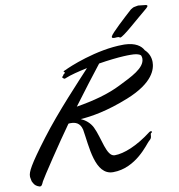

<svg xmlns="http://www.w3.org/2000/svg" viewBox="-176 -1005 1039 1114"><g transform="rotate(-10 343.5 -448.5)"><path d="M661 -176C663 -177 664 -179 664 -181C664 -183 662 -185 658 -185C655 -185 652 -184 649 -182C562 -115 482 -84 428 -84C379 -84 370 -196 337 -263C322 -293 297 -313 270 -325C334 -329 430 -345 555 -395C718 -460 738 -539 738 -579C738 -607 727 -634 705 -654C691 -681 659 -705 596 -707H587C429 -707 255 -633 233 -621C225 -618 227 -620 219 -613C219 -611 226 -610 226 -607C226 -605 225 -604 223 -602C211 -594 218 -596 212 -590C208 -586 206 -584 206 -582C206 -581 206 -580 208 -579C212 -577 213 -572 218 -572C221 -572 224 -573 228 -575C257 -587 304 -599 357 -610C301 -549 149 -389 48 -255C-61 -111 -78 -74 -78 -49C-78 -46 -78 -42 -77 -39C-73 -12 -74 -23 -68 -9C-61 6 -48 14 -35 18C-33 19 -31 19 -29 19C-21 19 -17 11 -9 -7C0 -25 126 -215 195 -311C199 -312 203 -312 208 -312C235 -312 263 -304 273 -262C290 -163 294 11 402 11C538 11 622 -117 636 -129C651 -142 653 -146 654 -159C655 -173 655 -172 661 -176ZM579 -641C594 -642 607 -642 619 -642C647 -642 667 -639 679 -628C682 -621 683 -615 683 -609C683 -553 599 -515 527 -479C450 -440 362 -417 260 -400C311 -468 394 -578 431 -624C486 -633 540 -639 579 -641ZM756 -892C763 -898 765 -902 765 -905C765 -912 750 -912 749 -912C747 -912 714 -916 712 -916C708 -916 693 -912 690 -912C684 -912 674 -905 667 -901C627 -865 536 -782 531 -766C530 -764 530 -763 530 -762C530 -756 538 -755 547 -755C551 -755 556 -756 560 -756C562 -756 569 -755 572 -755C574 -754 573 -751 578 -751C596 -751 690 -838 756 -892Z"/></g></svg>

Font: Oregano
Style: Italic
Weight: 400
Italic angle: -12°
Designer: Astigmatic (AOETI)
Foundry: Astigmatic (AOETI)
Version: Version 1.000